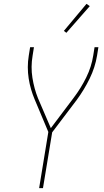

<svg xmlns="http://www.w3.org/2000/svg" viewBox="-20 -981 540 1001"><path d="M184 0 232 -293 161 -462Q150 -488 142 -515.5Q134 -543 129.5 -572Q125 -601 125 -631Q125 -661 130 -691L137 -735H157L150 -691Q140 -632 149 -575.5Q158 -519 178 -469L245 -313L364 -471Q402 -521 429.5 -577Q457 -633 466 -691L473 -735H493L486 -691Q476 -630 447.5 -571.5Q419 -513 380 -460L252 -291L204 0ZM326 -810 313 -820 431 -961 448 -949Z"/></svg>

Font: Iosevka Term Curly Th Obl
Style: Regular
Weight: 100
Italic angle: -9°
Designer: Belleve Invis
Foundry: Belleve Invis
Version: Version 32.3.0